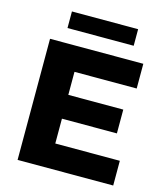

<svg xmlns="http://www.w3.org/2000/svg" viewBox="-127 -975 926 1072"><g transform="rotate(15 336.0 -439.5)"><path d="M76.1 -700H615.3V-557.1H255.7V-142.9H628.8V0H76.1ZM242.8 -424H573.4V-286.4H242.8ZM154.7 -879.1H537.3V-783.3H154.7Z"/></g></svg>

Font: iiserrat Thin
Style: Regular
Weight: 100
Designer: Akira Ohta
Foundry: Akira Ohta
Version: Version 1.200;Glyphs 3.3.1 (3343)